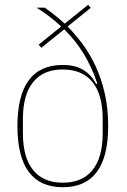

<svg xmlns="http://www.w3.org/2000/svg" viewBox="-20 -772 530 804"><path d="M360 -739 263 -661Q295 -629 325.5 -588Q356 -547 380 -495.5Q404 -444 418.5 -381.5Q433 -319 433 -244Q433 12 243 12Q53 12 53 -244Q53 -500 243 -500Q295 -500 328.5 -479.5Q362 -459 382 -421H388Q365 -490 331 -546Q297 -602 249 -649L153 -572L142 -585L236 -661Q213 -683 187.5 -702.5Q162 -722 133 -740H167Q186 -727 207 -710.5Q228 -694 251 -673L349 -752ZM243 -7Q325 -7 367.5 -60Q410 -113 410 -213V-275Q410 -375 367.5 -428Q325 -481 243 -481Q161 -481 118.5 -428Q76 -375 76 -275V-213Q76 -113 118.5 -60Q161 -7 243 -7Z"/></svg>

Font: IBM Plex Sans Cond Thin
Style: Regular
Weight: 100
Width: 3
Designer: Mike Abbink, Paul van der Laan, Pieter van Rosmalen
Foundry: Bold Monday
Version: Version 1.3